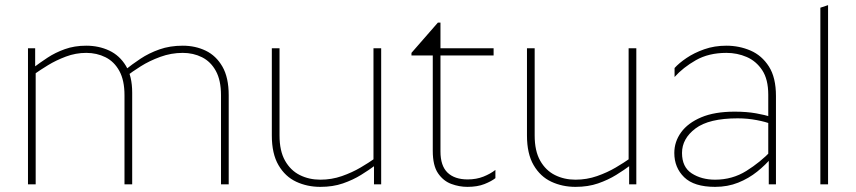

<svg xmlns="http://www.w3.org/2000/svg" viewBox="-20 -718 3335 748"><path d="M89 -530H117V-458L119 -444V0H89ZM316 -512Q275 -512 236.5 -497.5Q198 -483 167 -464Q136 -445 115 -430L112 -456Q136 -474 165.5 -493.5Q195 -513 232.5 -526.5Q270 -540 316 -540Q365 -540 405.5 -521Q446 -502 470.5 -461.5Q495 -421 495 -357V0H465V-347Q465 -405 445 -441.5Q425 -478 391 -495Q357 -512 316 -512ZM692 -512Q647 -512 604.5 -496.5Q562 -481 528 -459.5Q494 -438 471 -420L468 -446Q494 -467 527 -489Q560 -511 601 -525.5Q642 -540 692 -540Q741 -540 781.5 -520.5Q822 -501 846.5 -458.5Q871 -416 871 -347V0H841V-347Q841 -405 821 -441.5Q801 -478 767 -495Q733 -512 692 -512Z M1465 0H1437V-72L1435 -86V-530H1465ZM1228 -18Q1272 -18 1312 -32Q1352 -46 1385 -65.5Q1418 -85 1439 -100L1442 -74Q1418 -56 1386.5 -36.5Q1355 -17 1316 -3.5Q1277 10 1228 10Q1177 10 1134 -10Q1091 -30 1065 -74.5Q1039 -119 1039 -190V-530H1069V-190Q1069 -130 1090.5 -92Q1112 -54 1148 -36Q1184 -18 1228 -18Z M1910 -24Q1895 -12 1867.5 -1Q1840 10 1801 10Q1769 10 1738 -1.5Q1707 -13 1686.5 -43Q1666 -73 1666 -130V-502H1583V-512L1686 -630H1696V-530H1903V-502H1696V-128Q1696 -72 1723.5 -45.5Q1751 -19 1802 -19Q1836 -19 1863.5 -30Q1891 -41 1910 -56Z M2459 0H2431V-72L2429 -86V-530H2459ZM2222 -18Q2266 -18 2306 -32Q2346 -46 2379 -65.5Q2412 -85 2433 -100L2436 -74Q2412 -56 2380.5 -36.5Q2349 -17 2310 -3.5Q2271 10 2222 10Q2171 10 2128 -10Q2085 -30 2059 -74.5Q2033 -119 2033 -190V-530H2063V-190Q2063 -130 2084.5 -92Q2106 -54 2142 -36Q2178 -18 2222 -18Z M2985 -131 2987 -105Q2963 -76 2930 -49.5Q2897 -23 2856 -6.5Q2815 10 2766 10Q2684 10 2645.5 -27.5Q2607 -65 2607 -122Q2607 -166 2633.5 -202.5Q2660 -239 2712 -261Q2764 -283 2842 -283Q2889 -283 2925.5 -276.5Q2962 -270 2981 -263L2983 -235Q2965 -243 2928.5 -250Q2892 -257 2854 -257Q2742 -257 2689.5 -217.5Q2637 -178 2637 -122Q2637 -67 2675 -42.5Q2713 -18 2766 -18Q2833 -18 2887.5 -52Q2942 -86 2985 -131ZM2973 -349Q2973 -409 2949.5 -444.5Q2926 -480 2889 -496Q2852 -512 2810 -512Q2741 -512 2691 -483.5Q2641 -455 2608 -418V-453Q2625 -472 2654.5 -492Q2684 -512 2723.5 -526Q2763 -540 2810 -540Q2860 -540 2904 -521Q2948 -502 2975.5 -459Q3003 -416 3003 -344V0H2975V-104L2973 -108Z M3176 -688 3206 -698V0H3176Z"/></svg>

Font: Roundo Variable
Style: Regular
Weight: 200
Designer: Shiva Nallaperumal
Foundry: Indian Type Foundry
Version: Version 2.000